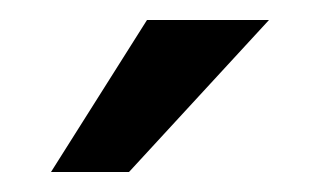

<svg xmlns="http://www.w3.org/2000/svg" viewBox="-20 -743 321 192"><path d="M109 -571H31L127 -723H249Z"/></svg>

Font: Rosario
Style: Regular
Weight: 400
Designer: Hector Gatti
Foundry: Omnibus-Type
Version: Version 1.002